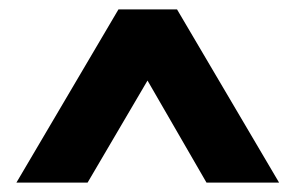

<svg xmlns="http://www.w3.org/2000/svg" viewBox="-20 -752 630 410"><path d="M15 -362 233 -732H358L576 -362H421L295 -580L167 -362Z"/></svg>

Font: Readex Pro bold
Style: Bold
Weight: 700
Designer: Bonnie Shaver-Troup, Thomas Jockin
Foundry: Lexend
Version: Version 1.200; ttfautohint (v1.8.3)